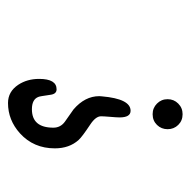

<svg xmlns="http://www.w3.org/2000/svg" viewBox="-18 -464 489 494"><g transform="rotate(-90 227.0 -217.5)"><path d="M225.6 -200.2Q219.2 -126.5 188.5 -126.5Q171.4 -126.5 171.4 -154.8Q171.4 -162.1 172.9 -179.2Q174.3 -195.8 174.3 -202.6Q174.3 -216.3 152.8 -230.5Q121.1 -251.5 113.3 -260.3Q91.8 -284.2 91.8 -321.3Q91.8 -376 130.4 -411.1Q164.6 -441.9 208.5 -441.9Q237.8 -441.9 255.4 -415.5Q270.5 -392.6 270.5 -361.8Q270.5 -316.9 243.7 -316.9Q231.4 -316.9 229.5 -333.5Q227.5 -347.2 226.3 -354.5Q225.1 -361.8 224.1 -363.8Q217.8 -380.4 192.4 -380.4Q145 -380.4 145 -325.2Q145 -306.6 160.6 -295.4L191.9 -273.4Q226.1 -244.1 226.1 -207Q226.1 -203.6 225.6 -200.2ZM179.7 -69.8Q195.8 -69.8 207 -58.6Q218.3 -47.4 218.3 -31.2Q218.3 -15.1 207 -3.9Q195.8 7.3 179.7 7.3Q163.1 7.3 152.1 -3.9Q141.1 -15.1 141.1 -31.2Q141.1 -47.4 152.1 -58.6Q163.1 -69.8 179.7 -69.8Z"/></g></svg>

Font: Dima Nastaligh Tahriri
Style: regular
Weight: 400
Designer: R.Balvardi
Foundry: Dima Software Group
Version: Version 1.00;November 13, 2018;FontCreator 11.5.0.2427 64-bi